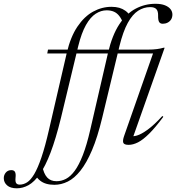

<svg xmlns="http://www.w3.org/2000/svg" viewBox="-185 -755 930 1014"><path d="M167.5 -475Q187.5 -560.5 223.8 -614.2Q260 -668 306.5 -693.5Q353 -719 403.5 -719Q427 -719 445 -713.8Q463 -708.5 477.2 -698.2Q491.5 -688 502.5 -672L466.5 -630.5Q457 -655 445 -670.5Q433 -686 416.8 -693.2Q400.5 -700.5 378 -700.5Q348.5 -700.5 320.5 -682.5Q292.5 -664.5 269 -623Q245.5 -581.5 228 -511L136.5 -130.5Q109.5 -21 82 51Q54.5 123 25.5 164.2Q-3.5 205.5 -33.8 222.5Q-64 239.5 -96 239.5Q-130 239.5 -147.5 224Q-165 208.5 -165 186Q-165 169 -154.2 156.2Q-143.5 143.5 -125 143.5Q-111 143.5 -105.8 153Q-100.5 162.5 -103 184Q-105 205 -99.2 212.5Q-93.5 220 -81 220Q-61 220 -42 208Q-23 196 -4.2 164.5Q14.5 133 34 75.8Q53.5 18.5 74 -71ZM385.5 -476Q407.5 -569.5 445 -626.5Q482.5 -683.5 531.5 -709.2Q580.5 -735 635.5 -735Q666.5 -735 686.2 -727Q706 -719 715.8 -706.2Q725.5 -693.5 725.5 -678.5Q725.5 -663.5 718.8 -652.5Q712 -641.5 700.2 -635.5Q688.5 -629.5 674.5 -629.5Q661 -629.5 655.2 -639.2Q649.5 -649 650 -673Q650.5 -696.5 640.5 -707Q630.5 -717.5 608 -717.5Q574.5 -717.5 544.5 -698.2Q514.5 -679 489.8 -634Q465 -589 446 -512L354.5 -132Q330 -30 301 38Q272 106 240 146.2Q208 186.5 173.2 203.8Q138.5 221 102 221Q78.5 221 59.5 215.5Q40.5 210 26 198.2Q11.5 186.5 1 169L38 121Q46 162.5 64 182.2Q82 202 113.5 202Q139.5 202 163.5 189.5Q187.5 177 209.8 146.8Q232 116.5 252.5 64Q273 11.5 291.5 -69ZM64.5 -472.5 68.5 -493H595Q624.5 -493 644.2 -495.8Q664 -498.5 678.5 -503H684.5L513.5 -19L501 -37.5Q515 -32.5 538.2 -39.2Q561.5 -46 595.2 -70.5Q629 -95 672.5 -142.5L677.5 -138Q635.5 -81.5 602.8 -49Q570 -16.5 543.8 -3.2Q517.5 10 494.5 10Q470 10 466 -1.5Q462 -13 470.5 -37L627 -483.5L640.5 -472.5Z"/></svg>

Font: Newsreader 60pt Light
Style: Italic
Weight: 300
Italic angle: -17°
Designer: Hugues Gentile
Foundry: Production Type
Version: Version 1.003